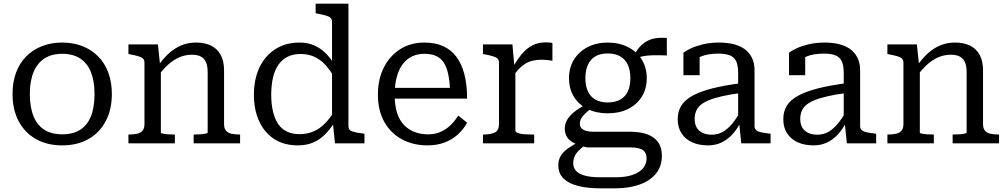

<svg xmlns="http://www.w3.org/2000/svg" viewBox="-20 -778 5469 1042"><path d="M587 -268Q587 -183 553.5 -120Q520 -57 459.5 -23Q399 11 318 11Q236 11 175.5 -23Q115 -57 81.5 -120Q48 -183 48 -268Q48 -332 67 -383.5Q86 -435 122 -471.5Q158 -508 207.5 -527.5Q257 -547 318 -547Q379 -547 428 -527.5Q477 -508 513 -471.5Q549 -435 568 -383.5Q587 -332 587 -268ZM142 -268Q142 -196 162 -147Q182 -98 221 -73.5Q260 -49 318 -49Q376 -49 415 -73.5Q454 -98 473.5 -147Q493 -196 493 -268Q493 -338 473.5 -386.5Q454 -435 415 -460.5Q376 -486 318 -486Q260 -486 221 -460.5Q182 -435 162 -386.5Q142 -338 142 -268Z M677 0V-48H680Q706 -48 725 -52.5Q744 -57 754 -69.5Q764 -82 764 -104V-438Q764 -453 755.5 -460.5Q747 -468 730 -473Q713 -478 687 -483L677 -485V-537H837L849 -423L853 -418V-58Q853 -55 865 -52.5Q877 -50 894 -49Q911 -48 925 -48H929V0ZM1283 0H1031V-48H1034Q1048 -48 1065 -49Q1082 -50 1094.5 -52.5Q1107 -55 1107 -58V-385Q1107 -418 1098.5 -439Q1090 -460 1071 -470.5Q1052 -481 1020 -481Q987 -481 955.5 -468Q924 -455 894.5 -429Q865 -403 835 -362V-416Q864 -459 896 -488Q928 -517 964.5 -532Q1001 -547 1043 -547Q1092 -547 1125.5 -530.5Q1159 -514 1177.5 -480.5Q1196 -447 1196 -396V-104Q1196 -82 1206 -69.5Q1216 -57 1235 -52.5Q1254 -48 1280 -48H1283Z M1871 -93Q1871 -71 1893.5 -64Q1916 -57 1953 -53L1958 -52V0H1798L1786 -117L1782 -118V-659Q1782 -674 1773.5 -681.5Q1765 -689 1747.5 -694Q1730 -699 1703 -704L1693 -706V-758H1871ZM1606 -547Q1650 -547 1684.5 -532Q1719 -517 1747.5 -489Q1776 -461 1800 -419L1797 -353Q1772 -398 1744 -427.5Q1716 -457 1683.5 -471Q1651 -485 1611 -485Q1572 -485 1542 -470.5Q1512 -456 1492 -428Q1472 -400 1462 -358.5Q1452 -317 1452 -264Q1452 -213 1461.5 -173Q1471 -133 1489.5 -105.5Q1508 -78 1537 -64Q1566 -50 1605 -50Q1647 -50 1681 -64.5Q1715 -79 1744 -108.5Q1773 -138 1799 -182L1800 -121Q1774 -79 1745 -49.5Q1716 -20 1679.5 -4.5Q1643 11 1597 11Q1521 11 1468 -23.5Q1415 -58 1386.5 -120Q1358 -182 1358 -264Q1358 -347 1387.5 -410.5Q1417 -474 1473 -510.5Q1529 -547 1606 -547Z M2122 -263Q2122 -205 2135.5 -164Q2149 -123 2174 -98Q2199 -73 2231.5 -61Q2264 -49 2302 -49Q2344 -49 2375 -64Q2406 -79 2428.5 -102Q2451 -125 2467 -151L2515 -112Q2496 -77 2465 -48.5Q2434 -20 2392.5 -4.5Q2351 11 2300 11Q2224 11 2163 -21Q2102 -53 2066.5 -115Q2031 -177 2031 -264Q2031 -349 2063.5 -412.5Q2096 -476 2152.5 -511.5Q2209 -547 2282 -547Q2341 -547 2384 -528Q2427 -509 2456 -471Q2485 -433 2500 -376Q2515 -319 2515 -243H2101V-301H2449L2423 -279Q2421 -336 2412.5 -375.5Q2404 -415 2387.5 -439.5Q2371 -464 2345 -475Q2319 -486 2282 -486Q2247 -486 2217.5 -472.5Q2188 -459 2166.5 -431Q2145 -403 2133.5 -361Q2122 -319 2122 -263Z M2978 -544V-448Q2971 -450 2961 -451Q2951 -452 2940.5 -453Q2930 -454 2920 -454Q2892 -454 2870 -448.5Q2848 -443 2829.5 -431.5Q2811 -420 2794.5 -402Q2778 -384 2759 -358V-404Q2784 -451 2810.5 -483Q2837 -515 2869 -531.5Q2901 -548 2941 -548Q2953 -548 2963.5 -547Q2974 -546 2978 -544ZM2601 0V-48H2604Q2643 -48 2665.5 -59Q2688 -70 2688 -104V-438Q2688 -453 2679.5 -460.5Q2671 -468 2654 -473Q2637 -478 2611 -483L2601 -485V-537H2761L2773 -403L2777 -407V-70Q2777 -61 2791 -56Q2805 -51 2824 -49.5Q2843 -48 2857 -48H2879V0Z M3599 -477Q3553 -479 3520.5 -478Q3488 -477 3465.5 -472Q3443 -467 3428 -455L3413 -459Q3426 -491 3444 -514Q3462 -537 3484.5 -551Q3507 -565 3535.5 -570Q3564 -575 3599 -572ZM3278 -163Q3216 -163 3168.5 -186.5Q3121 -210 3094.5 -253Q3068 -296 3068 -354Q3068 -411 3095 -454.5Q3122 -498 3169.5 -522.5Q3217 -547 3278 -547Q3340 -547 3388 -522.5Q3436 -498 3463 -454.5Q3490 -411 3490 -354Q3490 -296 3463 -253Q3436 -210 3388.5 -186.5Q3341 -163 3278 -163ZM3278 -222Q3318 -222 3345.5 -237Q3373 -252 3387 -281.5Q3401 -311 3401 -354Q3401 -397 3387 -427Q3373 -457 3345.5 -472.5Q3318 -488 3278 -488Q3239 -488 3212 -472.5Q3185 -457 3171 -427Q3157 -397 3157 -354Q3157 -311 3171 -281.5Q3185 -252 3212 -237Q3239 -222 3278 -222ZM3234 244Q3169 244 3118.5 231.5Q3068 219 3039 191.5Q3010 164 3010 119Q3010 90 3023 68Q3036 46 3063 27Q3090 8 3131 -13L3161 6Q3135 24 3119.5 40.5Q3104 57 3097.5 73Q3091 89 3091 108Q3091 132 3105.5 148.5Q3120 165 3152 174.5Q3184 184 3237 184H3322Q3375 184 3412 171.5Q3449 159 3469 136Q3489 113 3489 81Q3489 51 3469 36.5Q3449 22 3398 22H3169H3167Q3125 13 3097.5 -0.5Q3070 -14 3057.5 -34Q3045 -54 3045 -79Q3045 -106 3058.5 -128.5Q3072 -151 3097.5 -171.5Q3123 -192 3159 -210L3189 -189Q3168 -174 3154.5 -160.5Q3141 -147 3134 -134.5Q3127 -122 3127 -107Q3127 -84 3146.5 -73.5Q3166 -63 3204 -63H3399Q3455 -63 3493 -49Q3531 -35 3551.5 -6.5Q3572 22 3572 67Q3572 127 3538 166.5Q3504 206 3447 225Q3390 244 3322 244Z M4005 -327V-274Q3944 -266 3900 -256Q3856 -246 3827 -234Q3798 -222 3781 -207Q3764 -192 3757 -173Q3750 -154 3750 -132Q3750 -104 3761.5 -85Q3773 -66 3794 -56.5Q3815 -47 3843 -47Q3875 -47 3902 -62Q3929 -77 3954 -107Q3979 -137 4003 -182L4004 -123Q3984 -82 3957.5 -52Q3931 -22 3897.5 -5.5Q3864 11 3822 11Q3774 11 3737 -5.5Q3700 -22 3679 -54Q3658 -86 3658 -131Q3658 -173 3677 -204Q3696 -235 3737.5 -258Q3779 -281 3845 -298Q3911 -315 4005 -327ZM4003 0 3991 -116 3986 -122V-383Q3986 -421 3976 -444Q3966 -467 3942.5 -477Q3919 -487 3879 -487Q3819 -487 3781 -470Q3743 -453 3724 -434Q3724 -442 3728 -450.5Q3732 -459 3739 -466.5Q3746 -474 3755.5 -479Q3765 -484 3777 -486V-370H3689V-492Q3703 -503 3729.5 -515.5Q3756 -528 3795 -537.5Q3834 -547 3883 -547Q3923 -547 3958 -539Q3993 -531 4019 -513Q4045 -495 4060 -466Q4075 -437 4075 -395V-93Q4075 -79 4085 -71Q4095 -63 4113 -59.5Q4131 -56 4157 -53L4162 -52V0Z M4578 -327V-274Q4517 -266 4473 -256Q4429 -246 4400 -234Q4371 -222 4354 -207Q4337 -192 4330 -173Q4323 -154 4323 -132Q4323 -104 4334.5 -85Q4346 -66 4367 -56.5Q4388 -47 4416 -47Q4448 -47 4475 -62Q4502 -77 4527 -107Q4552 -137 4576 -182L4577 -123Q4557 -82 4530.5 -52Q4504 -22 4470.5 -5.5Q4437 11 4395 11Q4347 11 4310 -5.5Q4273 -22 4252 -54Q4231 -86 4231 -131Q4231 -173 4250 -204Q4269 -235 4310.5 -258Q4352 -281 4418 -298Q4484 -315 4578 -327ZM4576 0 4564 -116 4559 -122V-383Q4559 -421 4549 -444Q4539 -467 4515.5 -477Q4492 -487 4452 -487Q4392 -487 4354 -470Q4316 -453 4297 -434Q4297 -442 4301 -450.5Q4305 -459 4312 -466.5Q4319 -474 4328.5 -479Q4338 -484 4350 -486V-370H4262V-492Q4276 -503 4302.5 -515.5Q4329 -528 4368 -537.5Q4407 -547 4456 -547Q4496 -547 4531 -539Q4566 -531 4592 -513Q4618 -495 4633 -466Q4648 -437 4648 -395V-93Q4648 -79 4658 -71Q4668 -63 4686 -59.5Q4704 -56 4730 -53L4735 -52V0Z M4796 0V-48H4799Q4825 -48 4844 -52.5Q4863 -57 4873 -69.5Q4883 -82 4883 -104V-438Q4883 -453 4874.5 -460.5Q4866 -468 4849 -473Q4832 -478 4806 -483L4796 -485V-537H4956L4968 -423L4972 -418V-58Q4972 -55 4984 -52.5Q4996 -50 5013 -49Q5030 -48 5044 -48H5048V0ZM5402 0H5150V-48H5153Q5167 -48 5184 -49Q5201 -50 5213.5 -52.5Q5226 -55 5226 -58V-385Q5226 -418 5217.5 -439Q5209 -460 5190 -470.5Q5171 -481 5139 -481Q5106 -481 5074.5 -468Q5043 -455 5013.5 -429Q4984 -403 4954 -362V-416Q4983 -459 5015 -488Q5047 -517 5083.5 -532Q5120 -547 5162 -547Q5211 -547 5244.5 -530.5Q5278 -514 5296.5 -480.5Q5315 -447 5315 -396V-104Q5315 -82 5325 -69.5Q5335 -57 5354 -52.5Q5373 -48 5399 -48H5402Z"/></svg>

Font: Roboto Serif
Style: Regular
Weight: 400
Designer: Greg Gazdowicz
Foundry: Commercial Type
Version: Version 1.008